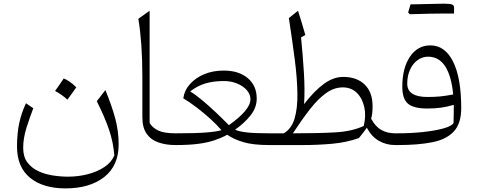

<svg xmlns="http://www.w3.org/2000/svg" viewBox="-20 -791 2607 1047"><path d="M603.5 56.6Q597.7 -16.1 574.5 -84.2Q551.3 -152.3 507.8 -239.3L554.7 -299.8Q589.8 -214.4 608.4 -145.3Q627 -76.2 627 -3.4Q627 112.8 548.1 174.6Q469.2 236.3 336.9 236.3Q214.4 236.3 143.6 178.2Q72.8 120.1 72.8 8.8Q72.8 -63 84.7 -118.9Q96.7 -174.8 121.6 -228L161.6 -200.7Q142.6 -151.9 124.5 -94.5Q106.4 -37.1 106.4 15.6Q106.4 63.5 128.9 94Q151.4 124.5 187.5 141.6Q223.6 158.7 266.6 165.5Q309.6 172.4 350.6 172.4Q405.8 172.4 457.8 159.2Q509.8 146 548.8 120.1Q587.9 94.2 603.5 56.6ZM327.6 -363.3Q342.3 -357.4 359.1 -345.9Q376 -334.5 396 -314.9Q384.3 -298.3 372.3 -281.5Q360.4 -264.6 347.7 -247.6Q332.5 -261.7 315.2 -273.7Q297.9 -285.6 280.3 -294.9Q292.5 -312 304 -328.6Q315.4 -345.2 327.6 -363.3Z M795.9 -732.4V-120.6Q810.5 -95.2 842.3 -79.6Q874 -64 937 -64H937.5V0H937Q885.3 0 844.2 -14.2Q803.2 -28.3 779.8 -61.5Q756.3 -94.7 756.3 -151.9V-372.1Q756.3 -466.8 750.7 -545.7Q745.1 -624.5 734.4 -688.5Z M1199.2 -406.2Q1282.2 -406.2 1331.1 -365Q1379.9 -323.7 1379.9 -253.9Q1379.9 -204.1 1346.4 -161.9Q1313 -119.6 1262.2 -84Q1281.2 -74.2 1324.7 -69.1Q1368.2 -64 1448.2 -64H1448.7V0H1448.2Q1359.9 0 1306.9 -15.9Q1253.9 -31.7 1219.2 -56.2Q1188 -39.1 1150.6 -26.4Q1113.3 -13.7 1062.3 -6.8Q1011.2 0 937.5 0Q922.9 0 922.9 -30.8V-33.2Q922.9 -64 937.5 -64Q1048.3 -64 1105.2 -68.6Q1162.1 -73.2 1187.5 -81.1Q1163.1 -110.4 1127.2 -142.8Q1091.3 -175.3 1052.2 -205.1Q1013.2 -234.9 979.5 -254.9Q985.8 -298.8 1016.4 -333Q1046.9 -367.2 1094.5 -386.7Q1142.1 -406.2 1199.2 -406.2ZM1201.2 -349.1Q1143.1 -349.1 1099.1 -335.7Q1055.2 -322.3 1017.1 -292.5Q1046.9 -274.4 1083 -244.1Q1119.1 -213.9 1156.7 -178.5Q1194.3 -143.1 1228 -108.4Q1283.2 -147 1314.5 -183.3Q1345.7 -219.7 1345.7 -250Q1345.7 -276.9 1325.9 -299.3Q1306.2 -321.8 1273.2 -335.4Q1240.2 -349.1 1201.2 -349.1Z M1851.6 -371.6Q1925.8 -371.6 1968.8 -329.8Q2011.7 -288.1 2011.7 -211.9Q2011.7 -191.4 2010 -175Q2008.3 -158.7 2003.9 -143.6Q2026.9 -100.6 2059.6 -82.3Q2092.3 -64 2134.8 -64H2135.3V0H2134.8Q2086.9 0 2046.4 -22.9Q2005.9 -45.9 1980.5 -94.7Q1963.9 -70.3 1937 -38.1Q1870.1 -14.2 1792 -7.1Q1713.9 0 1630.9 0H1448.7Q1434.1 0 1434.1 -30.8V-33.2Q1434.1 -64 1448.7 -64H1527.3Q1569.3 -88.4 1586.2 -144Q1603 -199.7 1601.8 -282Q1600.6 -364.3 1587.2 -468Q1573.7 -571.8 1555.2 -692.4L1605 -732.4Q1626.5 -666 1645 -600.1L1621.6 -587.4Q1631.3 -491.2 1637.2 -395.3Q1643.1 -299.3 1638.2 -223.1Q1694.3 -295.9 1746.3 -333.7Q1798.3 -371.6 1851.6 -371.6ZM1849.6 -314.5Q1801.8 -314.5 1758.3 -283.4Q1714.8 -252.4 1670.9 -196.3Q1627 -140.1 1577.1 -64Q1714.8 -64 1806.9 -69.1Q1898.9 -74.2 1963.4 -104Q1977.1 -159.7 1966.3 -207.8Q1955.6 -255.9 1925.3 -285.2Q1895 -314.5 1849.6 -314.5Z M2495.1 -201.7Q2495.1 -118.2 2455.3 -74.7Q2415.5 -31.2 2338.6 -15.6Q2261.7 0 2149.4 0H2135.3Q2120.6 0 2120.6 -30.8V-33.2Q2120.6 -64 2135.3 -64H2147.9Q2220.2 -64 2286.6 -71Q2353 -78.1 2398.4 -90.8Q2443.8 -103.5 2453.1 -120.1Q2454.1 -144.5 2454.3 -171.4Q2454.6 -198.2 2454.6 -219.2Q2418 -208.5 2384.8 -203.9Q2351.6 -199.2 2311.5 -199.2Q2235.4 -199.2 2204.6 -225.6Q2173.8 -252 2173.8 -317.9Q2173.8 -420.4 2215.6 -481.9Q2257.3 -543.5 2326.7 -543.5Q2406.7 -543.5 2450.9 -454.6Q2495.1 -365.7 2495.1 -201.7ZM2451.2 -275.9Q2441.9 -376.5 2407.7 -429.2Q2373.5 -481.9 2314 -481.9Q2282.2 -481.9 2256.3 -462.6Q2230.5 -443.4 2215.6 -410.2Q2200.7 -377 2200.7 -335Q2200.7 -262.2 2311 -262.2Q2348.1 -262.2 2379.6 -265.1Q2411.1 -268.1 2451.2 -275.9ZM2406.2 -717.3Q2335.9 -717.3 2214.8 -713.4Q2208.5 -719.7 2205.6 -723.1Q2214.4 -753.4 2218.8 -767.1Q2365.2 -771 2400.4 -771Q2435.5 -771 2445.8 -766.1Q2456.1 -761.2 2456.1 -750.5V-731.4Q2456.1 -723.6 2455.6 -717.3Z"/></svg>

Font: Pinar-FD Light
Style: Regular
Weight: 300
Designer: Amin Abedi
Version: Version 2.000